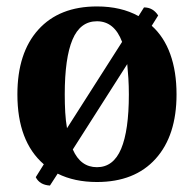

<svg xmlns="http://www.w3.org/2000/svg" viewBox="-20 -551 602 596"><path d="M471 -503 451 -471Q489 -437 508.5 -383Q528 -329 528 -258Q528 -130 463 -58Q398 14 281 14Q211 14 159 -12L135 25Q103 23 91 -1L116 -41Q34 -112 34 -258Q34 -387 99 -459Q164 -531 281 -531Q356 -531 410 -501L427 -528Q455 -528 471 -503ZM181 -258Q181 -228 182.5 -202Q184 -176 188 -153L359 -421Q347 -453 327.5 -469Q308 -485 281 -485Q229 -485 205 -428Q181 -371 181 -258ZM281 -32Q332 -32 356 -89Q380 -146 380 -258Q380 -284 378.5 -308Q377 -332 375 -352L206 -87Q230 -32 281 -32Z"/></svg>

Font: Arima Thin
Style: Bold
Weight: 700
Version: Version 1.100